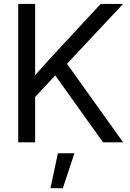

<svg xmlns="http://www.w3.org/2000/svg" viewBox="-20 -748 683 1009"><path d="M136.2 -208V-319.8Q161.6 -349.1 186.8 -377.7Q211.9 -406.2 237.5 -434.3Q263.2 -462.4 289.6 -490.7L509.3 -727.5H627L316.4 -396H312ZM75.7 0V-727.5H164.6V-475.1V-320.3V-276.9V0ZM521.5 0 255.4 -372.6 310.5 -442.9 627 0ZM245.1 241.2 284.2 57.6H371.1L310.1 241.2Z"/></svg>

Font: Inter 28pt
Style: Regular
Weight: 400
Designer: Rasmus Andersson
Foundry: rsms
Version: Version 4.001;git-66647c0bb